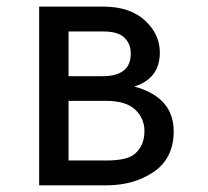

<svg xmlns="http://www.w3.org/2000/svg" viewBox="-20 -557 626 577"><path d="M97.7 0V-537.1H290.5Q370.6 -537.1 416 -495.1Q460.4 -454.1 460.4 -398.4Q460 -321.3 383.8 -296.9Q502 -264.6 502 -162.1Q502 -81.5 441.4 -40Q381.8 0 299.3 0ZM186 -253.9V-74.7H299.8Q362.3 -74.7 385.3 -94.7Q414.1 -119.6 414.1 -163.1Q414.1 -202.1 385.3 -228.5Q356.9 -253.9 299.8 -253.9ZM186 -328.1H290Q328.1 -328.1 350.1 -343.8Q373 -359.9 373 -396.5Q373 -428.7 349.1 -447.8Q330.1 -462.4 290 -462.4H186Z"/></svg>

Font: Consola Mono
Style: Book
Weight: 400
Monospace: yes
Designer: Wojciech Kalinowski "wmk69" (wmk69@o2.pl)
Foundry: Wojciech Kalinowski "wmk69" (wmk69@o2.pl)
Version: Version 2.1.0